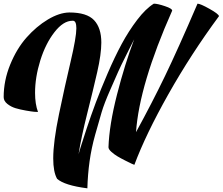

<svg xmlns="http://www.w3.org/2000/svg" viewBox="-20 -809 1213 1046"><path d="M818 -789Q818 -789 819 -789Q838 -789 878.5 -775.5Q919 -762 918 -751Q739 -348 721 -89Q809 -250 879 -395Q949 -540 1056 -789Q1071 -789 1121 -761Q1171 -733 1173 -721Q1021 -515 897.5 -296Q774 -77 712 89Q706 87 696.5 82.5Q687 78 663 66Q639 54 620.5 43Q602 32 586.5 18Q571 4 571 -7Q575 -128 617.5 -294Q660 -460 711 -595Q709 -591 672 -517.5Q635 -444 624 -418.5Q613 -393 580.5 -319.5Q548 -246 533.5 -197Q519 -148 498.5 -75Q478 -2 468 70Q458 142 456 217Q331 201 291 165Q270 128 270 54Q270 -36 301.5 -187.5Q333 -339 364.5 -472.5Q396 -606 396 -655Q396 -695 378 -696Q377 -696 375 -696Q325 -696 276.5 -633.5Q228 -571 199.5 -479.5Q171 -388 171 -303Q171 -242 187 -199Q179 -199 166.5 -200Q154 -201 122 -206.5Q90 -212 65 -219.5Q40 -227 20 -243Q0 -259 0 -280Q0 -370 35.5 -457Q71 -544 124.5 -604.5Q178 -665 240.5 -702.5Q303 -740 357 -741Q358 -741 358 -741Q453 -741 492.5 -699Q532 -657 532 -577Q532 -514 509.5 -415.5Q487 -317 455 -190Q423 -63 408 31Q412 17 419.5 -8Q427 -33 451.5 -107Q476 -181 502 -250.5Q528 -320 566.5 -409.5Q605 -499 643 -569.5Q681 -640 727.5 -701Q774 -762 818 -789Z"/></svg>

Font: Vervelle
Style: Script
Weight: 400
Monospace: yes
Designer: Nur Solikh
Foundry: Astageni Type
Version: Version 1.0